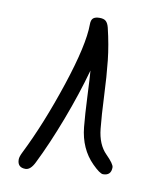

<svg xmlns="http://www.w3.org/2000/svg" viewBox="-71 -641 562 696"><g transform="rotate(10 210.0 -293.0)"><path d="M40 -29.8Q40 -39.6 48.8 -57.1Q106.9 -173.3 158 -327.4Q209 -481.4 209 -556.2Q209 -573.2 216.6 -579.6Q224.1 -585.9 240.2 -585.9Q255.9 -585.9 263.4 -578.9Q271 -571.8 274.9 -556.2Q289.6 -495.6 295.7 -439Q301.8 -382.3 304.9 -310.5Q308.1 -238.8 313 -190.9Q318.8 -133.3 350.1 -102.1Q379.9 -72.3 379.9 -60.1Q379.9 -29.8 350.1 -29.8Q338.4 -29.8 310.1 -58.1Q260.7 -107.4 252.9 -186Q248.5 -230.5 245.4 -300Q242.2 -369.6 240.2 -392.1Q215.3 -302.2 178.2 -204.3Q141.1 -106.4 103 -29.8Q88.4 0 69.8 0Q40 0 40 -29.8Z"/></g></svg>

Font: Pecita
Style: Book
Weight: 400
Width: 6
Version: Version 3.4.1